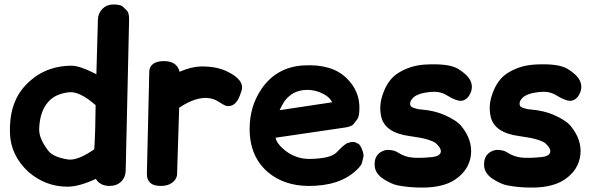

<svg xmlns="http://www.w3.org/2000/svg" viewBox="-20 -806 2641 854"><path d="M436.5 -767.6Q416.5 -747.6 415.5 -720.2L408.7 -475.6Q402.3 -479 395.5 -482.4Q333 -513.7 298.3 -513.7Q174.3 -513.2 92.8 -425.8Q19 -347.2 24.4 -210.4Q28.8 -113.3 106.9 -41Q182.6 23.9 279.3 24.4Q330.1 24.9 406.2 -10.3Q424.8 20 464.8 21Q498.5 21.5 518.6 2Q538.6 -17.6 539.1 -48.8L554.2 -716.8Q554.7 -748.5 545.2 -758.1Q535.6 -767.6 525.9 -776.9Q516.1 -786.1 483.4 -786.1Q454.1 -785.6 436.5 -767.6ZM282.2 -96.7Q217.3 -106.9 195.3 -134.8Q153.3 -189 154.3 -231.4Q156.2 -310.5 195.3 -353.5Q226.1 -388.7 286.1 -395.5Q333 -401.4 405.3 -338.4Q404.8 -234.9 399.4 -142.1Q324.7 -90.3 282.2 -96.7Z M708 -534.2Q679.7 -534.2 662.1 -522.5Q644.5 -509.8 644 -488.8L633.3 -33.2Q632.8 -6.8 648.4 7.3Q662.6 20.5 693.4 21Q725.1 21.5 744.1 7.8Q766.6 -8.3 767.6 -31.2L776.9 -327.1Q826.2 -359.4 864.7 -367.2Q914.1 -377.4 949.7 -355Q977.1 -337.9 983.4 -335.9Q1000.5 -331.1 1015.6 -338.9Q1031.2 -347.2 1042 -369.6Q1045.9 -377 1053.7 -400.4Q1071.3 -450.7 985.8 -490.2Q941.4 -511.2 872.1 -510.3Q831.1 -509.3 778.8 -486.8Q772.9 -512.7 751.5 -524.9Q734.9 -534.2 708 -534.2Z M1514.6 -238.8Q1544.4 -243.2 1552.7 -254.2Q1561 -265.1 1569.3 -275.9Q1577.6 -286.6 1578.6 -319.8Q1581.5 -399.4 1522 -458Q1457 -522 1331.1 -515.1Q1209.5 -508.3 1142.6 -409.7Q1090.3 -332.5 1090.3 -231.9Q1090.8 -106.9 1174.8 -37.6Q1245.1 20 1351.1 21Q1488.8 22 1563.5 -47.4Q1586.9 -68.8 1590.1 -82Q1593.3 -95.2 1596.4 -108.4Q1599.6 -121.6 1586.9 -149.4Q1580.1 -163.6 1573.2 -166.7Q1566.4 -169.9 1559.6 -173.1Q1552.7 -176.3 1537.1 -172.9Q1522.9 -169.9 1516.4 -164.6Q1509.8 -159.2 1502.9 -153.6Q1496.1 -147.9 1478 -128.9Q1450.7 -100.1 1356.9 -99.1Q1295.4 -98.6 1245.6 -138.7Q1211.4 -166.5 1205.6 -193.4ZM1244.1 -354Q1281.7 -406.2 1346.2 -406.2Q1389.2 -406.2 1427.7 -382.8Q1448.2 -370.1 1457.5 -351.1L1223.6 -315.9Q1237.8 -344.7 1244.1 -354Z M1749.5 -127.9Q1735.8 -137.2 1710.9 -139.2Q1690.9 -140.6 1673.3 -129.4Q1644 -111.3 1646.5 -68.8Q1648.9 -32.7 1688 -8.3Q1723.6 13.7 1749.5 18.6Q1802.7 28.8 1861.3 28.3Q1953.1 27.8 2005.9 -8.3Q2066.9 -50.3 2074.7 -117.2Q2082 -182.6 2033.2 -243.7Q2010.7 -271.5 1956.1 -294.9Q1913.6 -313.5 1858.9 -318.4Q1840.8 -319.8 1834.5 -321.8Q1828.1 -323.7 1821.8 -325.7Q1815.4 -327.6 1813.5 -329.1Q1811.5 -330.6 1809.3 -331.8Q1807.1 -333 1806.2 -335.4Q1799.3 -352.5 1816.9 -370.6Q1836.9 -391.1 1893.1 -397Q1936.5 -400.9 1964.4 -383.8Q2016.6 -351.6 2039.1 -358.9Q2062.5 -366.2 2073.7 -394.5Q2084.5 -421.4 2072.3 -447.3Q2059.1 -474.6 2017.1 -500Q1976.6 -524.4 1873.5 -519Q1800.8 -515.1 1745.6 -477.5Q1705.1 -449.7 1683.6 -389.6Q1664.1 -336.4 1675.8 -286.6Q1692.4 -215.3 1802.7 -200.7Q1853.5 -193.8 1879.9 -186Q1910.2 -176.8 1920.4 -167.5Q1947.3 -141.6 1939 -125Q1931.6 -110.4 1902.3 -107.4Q1854.5 -102.5 1819.8 -104.5Q1780.8 -106.9 1749.5 -127.9Z M2236.3 -127.9Q2222.7 -137.2 2197.8 -139.2Q2177.7 -140.6 2160.2 -129.4Q2130.9 -111.3 2133.3 -68.8Q2135.7 -32.7 2174.8 -8.3Q2210.4 13.7 2236.3 18.6Q2289.6 28.8 2348.1 28.3Q2439.9 27.8 2492.7 -8.3Q2553.7 -50.3 2561.5 -117.2Q2568.8 -182.6 2520 -243.7Q2497.6 -271.5 2442.9 -294.9Q2400.4 -313.5 2345.7 -318.4Q2327.6 -319.8 2321.3 -321.8Q2314.9 -323.7 2308.6 -325.7Q2302.2 -327.6 2300.3 -329.1Q2298.3 -330.6 2296.1 -331.8Q2293.9 -333 2293 -335.4Q2286.1 -352.5 2303.7 -370.6Q2323.7 -391.1 2379.9 -397Q2423.3 -400.9 2451.2 -383.8Q2503.4 -351.6 2525.9 -358.9Q2549.3 -366.2 2560.5 -394.5Q2571.3 -421.4 2559.1 -447.3Q2545.9 -474.6 2503.9 -500Q2463.4 -524.4 2360.4 -519Q2287.6 -515.1 2232.4 -477.5Q2191.9 -449.7 2170.4 -389.6Q2150.9 -336.4 2162.6 -286.6Q2179.2 -215.3 2289.6 -200.7Q2340.3 -193.8 2366.7 -186Q2397 -176.8 2407.2 -167.5Q2434.1 -141.6 2425.8 -125Q2418.5 -110.4 2389.2 -107.4Q2341.3 -102.5 2306.6 -104.5Q2267.6 -106.9 2236.3 -127.9Z"/></svg>

Font: Comic Relief
Style: Bold
Weight: 700
Designer: Jeff Davis
Foundry: Loudifier
Version: Version 1.200; ttfautohint (v1.8.4.7-5d5b)